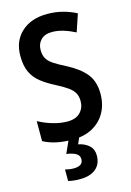

<svg xmlns="http://www.w3.org/2000/svg" viewBox="-141 -793 751 1101"><g transform="rotate(-15 234.0 -242.0)"><path d="M432 -203Q432 -141 405.5 -93Q379 -45 329.5 -17.5Q280 10 212 10Q161 10 118.5 1.5Q76 -7 38 -27V-146Q78 -124 123 -111Q168 -98 209 -98Q259 -98 285 -125Q311 -152 311 -192Q311 -219 300.5 -239Q290 -259 264.5 -277.5Q239 -296 194 -319Q147 -343 113.5 -369.5Q80 -396 62 -434Q44 -472 44 -529Q43 -618 100.5 -671Q158 -724 254 -724Q303 -724 346.5 -712.5Q390 -701 426 -682L391 -578Q356 -596 321.5 -606.5Q287 -617 255 -617Q211 -617 188 -593.5Q165 -570 165 -534Q165 -505 175.5 -485Q186 -465 211.5 -447.5Q237 -430 283 -407Q357 -369 394.5 -323Q432 -277 432 -203ZM320 133Q320 184 286.5 212Q253 240 192 240Q150 240 123 232V164Q148 171 173 171Q229 171 229 131Q229 108 209 96.5Q189 85 153 80L189 0H252L233 44Q272 52 296 74Q320 96 320 133Z"/></g></svg>

Font: Noto Sans Thai Looped Condensed SemiBold
Style: Regular
Weight: 600
Width: 3
Designer: Sasikarn Vongin, Ben Mitchell
Foundry: The Fontpad Ltd
Version: Version 1.001; ttfautohint (v1.8.4.7-5d5b)